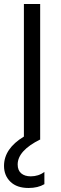

<svg xmlns="http://www.w3.org/2000/svg" viewBox="-36 -694 303 956"><path d="M185 223Q153 242 106 242Q48 242 16 211Q-16 180 -16 132Q-16 46 83 -14V-674H164V-1L165 0Q52 56 52 125Q52 154 69.5 169Q87 184 117 184Q156 184 185 162Z"/></svg>

Font: Hind Vadodara
Style: Regular
Weight: 400
Designer: Hitesh Malaviya
Foundry: Indian Type Foundry
Version: Version 1.001;PS 1.0;hotconv 1.0.86;makeotf.lib2.5.63406; tt